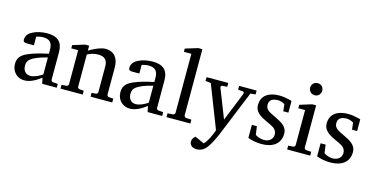

<svg xmlns="http://www.w3.org/2000/svg" viewBox="-90 -1198 3684 1889"><g transform="rotate(15 1752.0 -254.0)"><path d="M133 -129C133 -163 142 -181 164 -199C178 -210 198 -221 224 -232C250 -243 285 -254 330 -265V-92C295 -68 249 -45 207 -45C160 -45 133 -81 133 -129ZM264 -493C211 -493 160 -481 123 -463C89 -447 56 -421 56 -374C56 -351 71 -345 93 -345H166V-432C182 -439 210 -445 237 -445C302 -445 330 -412 330 -346V-303C257 -287 192 -271 136 -247C81 -224 33 -196 33 -121C33 -44 88 13 162 13C226 13 284 -24 330 -59L343 0H491V-39L443 -42C432 -43 422 -51 422 -63V-343C422 -447 370 -493 264 -493Z M856 -494C845 -494 833 -492 820 -489C773 -477 730 -454 692 -432V-482H651L529 -444V-411H599V-64C599 -52 589 -44 578 -43L529 -40V-1H755V-40L713 -43C702 -44 692 -52 692 -64V-392C722 -408 759 -421 802 -421C869 -421 898 -389 898 -324V-64C898 -52 888 -44 877 -43L835 -40V-1H1056V-40L1012 -43C1001 -44 991 -52 991 -64V-340C991 -433 947 -494 857 -494Z M1207 -129C1207 -163 1216 -181 1238 -199C1252 -210 1272 -221 1298 -232C1324 -243 1359 -254 1404 -265V-92C1369 -68 1323 -45 1281 -45C1234 -45 1207 -81 1207 -129ZM1338 -493C1285 -493 1234 -481 1197 -463C1163 -447 1130 -421 1130 -374C1130 -351 1145 -345 1167 -345H1240V-432C1256 -439 1284 -445 1311 -445C1376 -445 1404 -412 1404 -346V-303C1331 -287 1266 -271 1210 -247C1155 -224 1107 -196 1107 -121C1107 -44 1162 13 1236 13C1300 13 1358 -24 1404 -59L1417 0H1565V-39L1517 -42C1506 -43 1496 -51 1496 -63V-343C1496 -447 1444 -493 1338 -493Z M1777 -63V-737H1736L1608 -698V-665H1684V-63C1684 -54 1671 -42 1662 -42L1609 -39V0H1852V-39L1798 -42C1789 -42 1777 -54 1777 -63Z M2346 -437 2398 -443V-482H2220V-443L2267 -440C2276 -439 2285 -430 2281 -418L2162 -123L2046 -418C2042 -430 2052 -439 2061 -440L2109 -443V-482H1888V-443L1943 -437L2113 -1C2094 53 2066 118 2029 155L1935 112C1917 127 1903 143 1903 172C1903 179 1905 186 1908 193C1919 216 1942 229 1976 229C2036 229 2069 191 2093 152C2116 116 2138 71 2155 31Z M2620 -446C2648 -446 2680 -434 2696 -423L2704 -353H2756V-471C2751 -474 2744 -476 2735 -478C2704 -486 2668 -493 2627 -493C2525 -493 2447 -449 2447 -348C2447 -333 2449 -320 2454 -308C2478 -249 2554 -223 2611 -195C2646 -178 2682 -158 2682 -109C2682 -60 2642 -31 2592 -31C2555 -31 2524 -45 2503 -59L2491 -144H2440V-11C2478 3 2525 14 2579 14C2688 14 2770 -34 2770 -143C2770 -159 2767 -173 2761 -186C2734 -245 2652 -269 2596 -300C2566 -317 2538 -333 2538 -377C2538 -422 2570 -444 2619 -444Z M2838 0H3073V-39L3022 -42C3011 -43 3001 -51 3001 -63V-493H2961L2839 -455V-420H2908V-63C2908 -51 2898 -43 2887 -42L2838 -39ZM2899 -647C2899 -612 2926 -585 2961 -585C2996 -585 3022 -612 3022 -647C3022 -682 2996 -708 2961 -708C2926 -708 2899 -682 2899 -647Z M3320 -446C3348 -446 3380 -434 3396 -423L3404 -353H3456V-471C3451 -474 3444 -476 3435 -478C3404 -486 3368 -493 3327 -493C3225 -493 3147 -449 3147 -348C3147 -333 3149 -320 3154 -308C3178 -249 3254 -223 3311 -195C3346 -178 3382 -158 3382 -109C3382 -60 3342 -31 3292 -31C3255 -31 3224 -45 3203 -59L3191 -144H3140V-11C3178 3 3225 14 3279 14C3388 14 3470 -34 3470 -143C3470 -159 3467 -173 3461 -186C3434 -245 3352 -269 3296 -300C3266 -317 3238 -333 3238 -377C3238 -422 3270 -444 3319 -444Z"/></g></svg>

Font: Veleka
Style: Regular
Weight: 400
Designer: Stefan Peev, Context Ltd, 2016; SIL International, 1997-2014.
Foundry: Stefan Peev, Context Ltd, 2016
Version: Version 1.000